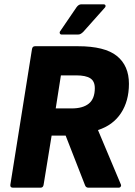

<svg xmlns="http://www.w3.org/2000/svg" viewBox="-20 -869 624 889"><path d="M40 0Q26 0 28 -14L128 -641Q130 -655 142 -655H341Q465 -655 521 -610Q577 -565 577 -481Q577 -401 540 -345Q503 -289 434 -267V-266L540 -14Q542 -10 539 -5Q536 0 529 0H389Q377 0 373 -13L284 -241H219L182 -14Q180 0 168 0ZM238 -367H312Q364 -367 391.5 -389.5Q419 -412 419 -461Q419 -493 398 -506.5Q377 -520 333 -520H262ZM266 -709Q259 -709 257 -714.5Q255 -720 259 -725L334 -835Q344 -849 356 -849H459Q467 -849 468.5 -843.5Q470 -838 464 -832L366 -722Q361 -717 355 -713Q349 -709 341 -709Z"/></svg>

Font: Sofia Sans Semi Condensed Black
Style: Italic
Weight: 900
Italic angle: -9°
Version: Version 4.100